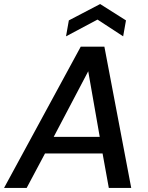

<svg xmlns="http://www.w3.org/2000/svg" viewBox="-42 -931 735 951"><path d="M-22 0 358 -700H475L608 0H497L466 -171H181L90 0ZM224 -253H452L395 -578ZM285 -751 299 -830 454 -911 582 -830 568 -751 441 -834Z"/></svg>

Font: Rethink Sans Medium
Style: Italic
Weight: 500
Italic angle: -10°
Designer: The Rethink Sans project authors (Hans Thiessen). DM Sans designed by Colophon Foundry.
Foundry: Rethink Communications LLC
Version: Version 1.001